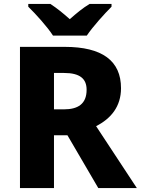

<svg xmlns="http://www.w3.org/2000/svg" viewBox="-20 -951 712 971"><path d="M248 -771H419C449 -816 509 -882 544 -917V-931H433C398 -910 368 -885 333 -854C298 -885 270 -908 235 -931H123V-917C161 -880 219 -816 248 -771ZM307 -714H81V0H253V-267H321L477 0H672L466 -313C541 -351 592 -412 592 -505C592 -643 498 -714 307 -714ZM304 -582C384 -582 418 -553 418 -497C418 -425 374 -398 303 -398H253V-582Z"/></svg>

Font: Noto Sans Lao ExtraBold
Style: Regular
Weight: 800
Designer: Monotype Design Team
Foundry: Monotype Imaging Inc.
Version: Version 2.003